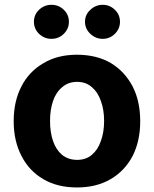

<svg xmlns="http://www.w3.org/2000/svg" viewBox="-20 -785 653 815"><path d="M306.6 10.7Q223.6 10.7 164.1 -24.4Q103.5 -59.6 71.3 -123Q38.1 -186.5 38.1 -270.5Q38.1 -355.5 71.3 -418.9Q103.5 -481.4 164.1 -516.6Q223.6 -552.7 306.6 -552.7Q389.6 -552.7 450.2 -517.6Q509.8 -481.4 543 -418Q575.2 -355.5 575.2 -270.5Q575.2 -186.5 543 -123Q509.8 -59.6 449.2 -24.4Q389.6 10.7 306.6 10.7ZM307.6 -106.4Q344.7 -106.4 370.1 -127.9Q395.5 -149.4 408.2 -186.5Q421.9 -223.6 421.9 -271.5Q421.9 -319.3 408.2 -356.4Q395.5 -393.6 370.1 -415Q344.7 -437.5 307.6 -437.5Q269.5 -437.5 244.1 -415Q217.8 -393.6 205.1 -356.4Q192.4 -319.3 192.4 -271.5Q192.4 -223.6 205.1 -186.5Q217.8 -149.4 243.2 -127.9Q269.5 -106.4 307.6 -106.4ZM198.2 -620.1Q168 -620.1 145.5 -641.6Q124 -663.1 124 -692.4Q124 -722.7 145.5 -743.2Q168 -764.6 198.2 -764.6Q229.5 -764.6 251 -743.2Q272.5 -722.7 272.5 -692.4Q272.5 -663.1 251 -641.6Q229.5 -620.1 198.2 -620.1ZM416 -620.1Q385.7 -620.1 363.3 -641.6Q340.8 -663.1 340.8 -692.4Q340.8 -722.7 363.3 -743.2Q385.7 -764.6 416 -764.6Q446.3 -764.6 467.8 -743.2Q489.3 -722.7 489.3 -692.4Q489.3 -663.1 467.8 -641.6Q446.3 -620.1 416 -620.1Z"/></svg>

Font: DeepSea
Style: Bold
Weight: 700
Designer: Stem
Version: Version 3.019;git-0a5106e0b